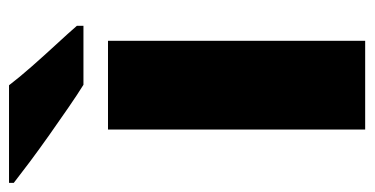

<svg xmlns="http://www.w3.org/2000/svg" viewBox="-264 -590 806 413"><g transform="rotate(-90 138.5 -383.0)"><path d="M257.8 0H66.9V-553.2H257.8ZM162.1 -766.1Q179.2 -743.7 202.9 -716.8Q226.6 -689.9 250.2 -664.3Q273.9 -638.7 290 -620.1V-606H163.1Q142.6 -618.7 114.3 -638.2Q85.9 -657.7 55.2 -679.4Q24.4 -701.2 -2.7 -721.4Q-29.8 -741.7 -47.9 -755.9V-766.1Z"/></g></svg>

Font: Open Sans ExtraBold
Style: Regular
Weight: 800
Designer: Monotype Design Team
Foundry: Monotype Imaging Inc.
Version: Version 3.003; ttfautohint (v1.8.4)